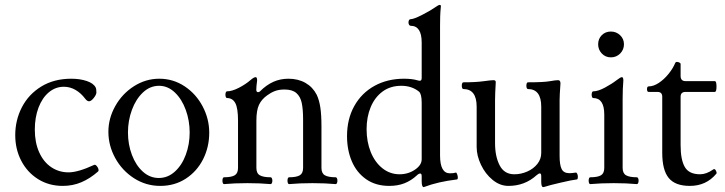

<svg xmlns="http://www.w3.org/2000/svg" viewBox="-20 -745 2949 781"><path d="M42 -195.3Q42 -256.3 69.1 -308.8Q96.2 -361.3 147.9 -393.1Q199.7 -424.8 270 -424.8Q305.2 -424.8 332.8 -415.5Q360.4 -406.2 369.1 -389.2Q372.1 -383.3 372.1 -369.1Q372.1 -359.9 361.3 -346.4Q350.6 -333 342.3 -333Q334.5 -333 326.7 -343.3Q309.1 -366.7 286.9 -379.4Q264.6 -392.1 239.7 -392.1Q205.6 -392.1 178.7 -369.6Q151.9 -347.2 136.7 -307.4Q121.6 -267.6 121.6 -217.8Q121.6 -165 139.4 -125.5Q157.2 -85.9 188.5 -64.9Q219.7 -43.9 258.8 -43.9Q297.4 -43.9 362.8 -74.2Q368.2 -76.7 374.5 -68.4Q380.9 -60.1 380.9 -52.7Q380.9 -49.3 378.9 -47.4Q346.2 -18.6 311 -3.7Q275.9 11.2 235.4 11.2Q179.2 11.2 135.3 -16.1Q91.3 -43.5 66.7 -90.6Q42 -137.7 42 -195.3Z M420.9 -209Q420.9 -263.7 449 -313.7Q477.1 -363.8 524.9 -394.3Q572.8 -424.8 627.9 -424.8Q684.6 -424.8 731.2 -393.8Q777.8 -362.8 804.4 -312Q831.1 -261.2 831.1 -205.1Q831.1 -147 806.2 -97.4Q781.2 -47.9 735.8 -18.3Q690.4 11.2 631.8 11.2Q573.7 11.2 525.1 -20Q476.6 -51.3 448.7 -102.1Q420.9 -152.8 420.9 -209ZM751.5 -206.1Q751.5 -254.4 735.6 -298.1Q719.7 -341.8 691.2 -368.9Q662.6 -396 627 -396Q590.3 -396 561.5 -368.9Q532.7 -341.8 516.6 -298.1Q500.5 -254.4 500.5 -206.1Q500.5 -157.7 516.6 -115Q532.7 -72.3 561.3 -46.6Q589.8 -21 626 -21Q662.6 -21 691.4 -47.1Q720.2 -73.2 735.8 -115.7Q751.5 -158.2 751.5 -206.1Z M1352.5 -10.3Q1352.5 -4.4 1350.6 -0.2Q1348.6 3.9 1345.7 3.9Q1303.2 0 1251 0Q1198.2 0 1155.8 3.9Q1152.8 3.9 1151.1 -0.2Q1149.4 -4.4 1149.4 -10.3Q1149.4 -16.1 1151.1 -20Q1152.8 -23.9 1155.8 -23.9Q1186 -23.9 1199.5 -32Q1212.9 -40 1212.9 -62V-258.8Q1212.9 -300.8 1207.3 -326.7Q1201.7 -352.5 1185.3 -366.7Q1168.9 -380.9 1137.2 -380.9Q1114.3 -380.9 1097.9 -374.5Q1081.5 -368.2 1066.4 -356.9Q1043.9 -340.8 1033.4 -318.4Q1022.9 -295.9 1022.9 -253.9V-62Q1022.9 -40 1036.9 -32Q1050.8 -23.9 1081.1 -23.9Q1084 -23.9 1085.9 -19.8Q1087.9 -15.6 1087.9 -10.3Q1087.9 -4.4 1085.9 -0.2Q1084 3.9 1081.1 3.9Q1038.6 0 986.3 0Q933.6 0 891.1 3.9Q888.2 3.9 886.5 -0.2Q884.8 -4.4 884.8 -10.3Q884.8 -16.1 886.5 -20Q888.2 -23.9 891.1 -23.9Q921.4 -23.9 934.8 -32Q948.2 -40 948.2 -62V-254.4Q948.2 -304.7 937.3 -325.4Q926.3 -346.2 903.3 -346.2Q900.4 -346.2 898.7 -350.1Q897 -354 897 -359.9Q897 -365.7 898.7 -369.6Q900.4 -373.5 903.3 -373.5Q923.8 -373.5 951.7 -387.9Q979.5 -402.3 998.5 -418.9Q1012.7 -431.2 1020 -431.2Q1025.9 -431.2 1025.9 -417.5Q1022.5 -392.6 1022.5 -380.4Q1022.5 -370.1 1029.8 -370.1Q1033.7 -370.1 1037.1 -373Q1063.5 -399.4 1091.8 -412.1Q1120.1 -424.8 1153.3 -424.8Q1192.9 -424.8 1222.7 -407.7Q1252.4 -390.6 1268.1 -359.9Q1278.3 -338.9 1283 -308.1Q1287.6 -277.3 1287.6 -231.9V-62Q1287.6 -40 1301.5 -32Q1315.4 -23.9 1345.7 -23.9Q1348.6 -23.9 1350.6 -19.8Q1352.5 -15.6 1352.5 -10.3Z M1695.3 -7.8V-27.8Q1695.3 -39.1 1689.9 -39.1Q1683.1 -39.1 1676.3 -32.2Q1652.8 -10.3 1625.2 0.5Q1597.7 11.2 1563.5 11.2Q1508.3 11.2 1469.5 -15.9Q1430.7 -43 1411.1 -88.9Q1391.6 -134.8 1391.6 -191.4Q1391.6 -260.7 1421.1 -313.7Q1450.7 -366.7 1503.4 -395.8Q1556.2 -424.8 1623.5 -424.8Q1657.2 -424.8 1679.2 -418Q1684.1 -416.5 1687.5 -416.5Q1691.4 -416.5 1693.4 -419.2Q1695.3 -421.9 1695.3 -428.2V-571.8Q1695.3 -640.1 1650.4 -640.1Q1646.5 -640.1 1644 -644.3Q1641.6 -648.4 1641.6 -653.8Q1641.6 -659.2 1643.8 -663.1Q1646 -667 1650.4 -667Q1663.1 -667 1697.8 -684.8Q1732.4 -702.6 1748 -713.9Q1763.7 -725.1 1768.6 -725.1Q1773.4 -725.1 1773.4 -719.7Q1771 -695.8 1770.5 -677.2Q1770 -658.7 1770 -640.6V-112.8Q1770 -40 1810.1 -40Q1825.2 -40 1834.5 -43Q1836.9 -43.5 1839.6 -36.1Q1842.3 -28.8 1842.3 -22.5Q1842.3 -15.6 1838.9 -15.1Q1799.3 -10.3 1767.1 -2.9Q1734.9 4.4 1703.6 16.1Q1695.3 16.1 1695.3 -7.8ZM1669.9 -56.2Q1695.3 -74.2 1695.3 -97.2V-326.2Q1695.3 -345.2 1692.6 -356.2Q1689.9 -367.2 1684.6 -372.1Q1655.3 -396 1612.3 -396Q1567.9 -396 1536.1 -372.6Q1504.4 -349.1 1487.8 -309.1Q1471.2 -269 1471.2 -219.7Q1471.2 -168.5 1488 -126.7Q1504.9 -85 1535.6 -60.5Q1566.4 -36.1 1605.5 -36.1Q1641.6 -36.1 1669.9 -56.2Z M2181.6 -5.9V-27.8Q2181.6 -39.6 2176.3 -39.6Q2170.9 -39.6 2162.6 -32.2Q2114.7 11.2 2048.3 11.2Q2013.7 11.2 1983.9 -13.2Q1954.1 -37.6 1936.5 -74.7Q1918.9 -111.8 1918.9 -147V-311Q1918.9 -382.8 1864.7 -382.8Q1861.8 -382.8 1860.1 -386.7Q1858.4 -390.6 1858.4 -396.5Q1858.4 -402.3 1860.1 -406.2Q1861.8 -410.2 1864.7 -410.2Q1915 -410.2 1946.8 -414.6Q1978 -418.9 1987.3 -418.9Q1996.6 -418.9 1996.6 -411.1Q1993.7 -360.8 1993.7 -337.9V-163.1Q1993.7 -108.4 2012.5 -72.3Q2031.2 -36.1 2072.3 -36.1Q2099.6 -36.1 2125 -47.4Q2150.4 -58.6 2166 -78.4Q2181.6 -98.1 2181.6 -123V-311Q2181.6 -382.8 2127.4 -382.8Q2124.5 -382.8 2122.8 -386.7Q2121.1 -390.6 2121.1 -396.5Q2121.1 -402.3 2122.8 -406.2Q2124.5 -410.2 2127.4 -410.2Q2191.4 -410.2 2215.8 -414.6Q2240.2 -418.9 2250 -418.9Q2259.8 -418.9 2259.8 -405.8Q2256.3 -356.4 2256.3 -337.9V-110.8Q2256.3 -74.2 2264.6 -57.4Q2272.9 -40.5 2296.4 -40.5Q2306.2 -40.5 2321.8 -43Q2325.7 -43.5 2328.1 -37.8Q2330.6 -32.2 2330.6 -25.4Q2330.6 -21 2329.6 -18.1Q2328.6 -15.1 2326.7 -15.1Q2307.6 -13.2 2260.3 -2Q2215.3 8.3 2194.8 15.1Q2190.9 16.1 2189.5 16.1Q2181.6 16.1 2181.6 -5.9Z M2413.1 -564.9Q2413.1 -586.9 2427.7 -601.8Q2442.4 -616.7 2464.8 -616.7Q2486.8 -616.7 2502.4 -601.8Q2518.1 -586.9 2518.1 -564.9Q2518.1 -543 2502.7 -527.3Q2487.3 -511.7 2464.8 -511.7Q2442.9 -511.7 2428 -527.3Q2413.1 -543 2413.1 -564.9ZM2577.6 -10.3Q2577.6 -4.4 2575.7 -0.2Q2573.7 3.9 2570.8 3.9Q2528.3 0 2476.1 0Q2423.3 0 2380.9 3.9Q2377.9 3.9 2376.2 -0.2Q2374.5 -4.4 2374.5 -10.3Q2374.5 -16.1 2376.2 -20Q2377.9 -23.9 2380.9 -23.9Q2411.1 -23.9 2424.6 -32Q2438 -40 2438 -62V-278.8Q2438 -346.2 2393.1 -346.2Q2390.1 -346.2 2388.4 -350.1Q2386.7 -354 2386.7 -359.9Q2386.7 -365.7 2388.4 -369.6Q2390.1 -373.5 2393.1 -373.5Q2412.6 -373.5 2440.7 -388.7Q2468.8 -403.8 2488.3 -418.9Q2503.9 -431.2 2509.8 -431.2Q2515.6 -431.2 2515.6 -417.5Q2512.7 -384.3 2512.7 -342.3V-62Q2512.7 -40 2526.6 -32Q2540.5 -23.9 2570.8 -23.9Q2573.7 -23.9 2575.7 -19.8Q2577.6 -15.6 2577.6 -10.3Z M2673.8 -123.5V-351.6Q2673.8 -371.1 2654.3 -371.1H2618.7Q2611.8 -371.1 2611.8 -382.3Q2611.8 -393.6 2618.7 -393.6Q2638.2 -393.6 2659.7 -407.7Q2681.2 -421.9 2699.2 -444.1Q2717.3 -466.3 2726.6 -488.8Q2728.5 -493.2 2733.9 -493.2Q2735.8 -493.2 2739.7 -492.2Q2744.1 -490.7 2746.3 -489Q2748.5 -487.3 2748.5 -483.9V-436Q2748.5 -415 2768.6 -415H2887.7Q2894.5 -415 2894.5 -393.1Q2894.5 -371.1 2887.7 -371.1H2768.6Q2748.5 -371.1 2748.5 -351.6V-154.8Q2748.5 -95.2 2765.6 -65.7Q2782.7 -36.1 2827.6 -36.1Q2853.5 -36.1 2880.4 -55.2Q2882.8 -57.1 2885.3 -57.1Q2889.2 -57.1 2892.1 -51Q2895 -44.9 2895 -42Q2895 -39.6 2893.6 -38.1Q2852.5 11.2 2786.1 11.2Q2726.6 11.2 2700.2 -21Q2673.8 -53.2 2673.8 -123.5Z"/></svg>

Font: JuniusX
Style: Regular
Weight: 400
Designer: Peter S. Baker
Foundry: Briery Creek Software
Version: Version 1.004